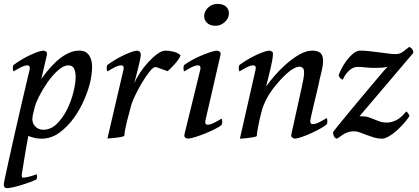

<svg xmlns="http://www.w3.org/2000/svg" viewBox="-24 -703 2159 990"><path d="M1 217Q7 189 20.5 127Q34 65 52 -14Q70 -93 90 -180Q110 -267 129 -345Q131 -353 128.5 -359.5Q126 -366 117 -366Q103 -366 83.5 -356Q64 -346 46 -335Q42 -339 42 -351Q42 -359 43 -362Q44 -365 46 -368Q59 -378 79 -390.5Q99 -403 120 -413.5Q141 -424 161.5 -432Q182 -440 198 -442Q204 -442 212 -438Q220 -434 218 -420L189 -296Q293 -442 385 -442Q411 -442 425.5 -429Q440 -416 446 -394.5Q452 -373 450.5 -345.5Q449 -318 443 -288Q434 -245 412 -193Q390 -141 357.5 -95.5Q325 -50 282.5 -19Q240 12 190 12Q170 12 153.5 8Q137 4 122 -2Q108 72 100.5 121Q93 170 89 192Q86 213 94 213Q107 213 124.5 208.5Q142 204 164 196Q166 197 166.5 201Q167 205 167 209Q167 216 164 222Q148 230 127 237.5Q106 245 85 251.5Q64 258 46 262Q28 266 17 267Q6 268 1.5 264Q-3 260 -4 253.5Q-5 247 -3 237.5Q-1 228 1 217ZM329 -366Q303 -366 274 -339.5Q245 -313 220 -277Q195 -241 177 -205Q159 -169 155 -150L145 -109Q138 -74 155 -54Q172 -34 199 -34Q238 -34 269 -64.5Q300 -95 321.5 -138Q343 -181 354.5 -227.5Q366 -274 366 -306Q366 -334 357.5 -350Q349 -366 329 -366Z M648 -143Q646 -134 641 -116.5Q636 -99 631 -79Q626 -59 622 -38.5Q618 -18 617 -2Q612 1 599 3.5Q586 6 572 7.5Q558 9 546 10Q534 11 530 11L613 -345Q615 -353 612.5 -359.5Q610 -366 601 -366Q587 -366 567.5 -356Q548 -346 530 -335Q526 -339 526 -351Q526 -359 527 -362Q528 -365 530 -368Q543 -378 563 -390.5Q583 -403 604 -413.5Q625 -424 645.5 -432Q666 -440 682 -442Q688 -442 694.5 -438Q701 -434 702 -420Q702 -414 698 -394Q694 -374 688 -350.5Q682 -327 676.5 -305.5Q671 -284 668 -274Q679 -299 698.5 -328.5Q718 -358 741 -383Q764 -408 787.5 -425Q811 -442 829 -442Q849 -442 871 -436.5Q893 -431 907 -418Q905 -409 894.5 -394.5Q884 -380 872 -367Q860 -354 850.5 -345Q841 -336 840 -336L782 -357H776Q766 -357 747.5 -334Q729 -311 709 -278Q689 -245 671.5 -208Q654 -171 648 -143Z M1035 -81Q1033 -73 1035.5 -66.5Q1038 -60 1047 -60Q1061 -60 1080.5 -70Q1100 -80 1118 -91Q1122 -87 1122 -75Q1122 -67 1121 -64Q1120 -61 1118 -58Q1104 -47 1081.5 -36Q1059 -25 1034.5 -15Q1010 -5 986.5 2.5Q963 10 947 12Q941 12 933 8Q925 4 927 -10L1009 -345Q1011 -353 1008.5 -359.5Q1006 -366 997 -366Q983 -366 963.5 -356Q944 -346 926 -335Q922 -339 922 -351Q922 -359 923 -362Q924 -365 926 -368Q939 -378 961 -390.5Q983 -403 1007 -413.5Q1031 -424 1054 -432Q1077 -440 1093 -442Q1099 -442 1107 -438Q1115 -434 1113 -420ZM1029 -625Q1031 -648 1051 -665.5Q1071 -683 1097 -683Q1126 -683 1142 -668.5Q1158 -654 1156 -628Q1154 -606 1133.5 -588Q1113 -570 1087 -570Q1059 -570 1043 -585.5Q1027 -601 1029 -625Z M1348 -257Q1364 -280 1391.5 -312Q1419 -344 1452 -373Q1485 -402 1520 -422Q1555 -442 1586 -442Q1614 -442 1628 -430Q1642 -418 1642 -389Q1642 -369 1635.5 -340.5Q1629 -312 1624 -293Q1623 -286 1619 -268.5Q1615 -251 1609.5 -228Q1604 -205 1598 -179.5Q1592 -154 1587 -133Q1582 -112 1579 -97.5Q1576 -83 1576 -81Q1575 -74 1578 -68.5Q1581 -63 1589 -63Q1603 -63 1622.5 -73Q1642 -83 1660 -94Q1664 -90 1664 -78Q1664 -70 1663 -67Q1662 -64 1660 -61Q1646 -50 1625 -38.5Q1604 -27 1581 -16.5Q1558 -6 1536 2Q1514 10 1498 12Q1492 12 1484 7Q1476 2 1478 -9L1533 -259Q1535 -268 1539.5 -290.5Q1544 -313 1544 -330Q1544 -359 1519 -359Q1507 -359 1490.5 -350Q1474 -341 1456 -325Q1438 -309 1419.5 -288.5Q1401 -268 1384 -246Q1363 -218 1349.5 -191.5Q1336 -165 1329 -143Q1327 -136 1322.5 -119.5Q1318 -103 1313.5 -82Q1309 -61 1305 -39.5Q1301 -18 1300 -1Q1295 2 1282 4.5Q1269 7 1255 8.5Q1241 10 1229 11Q1217 12 1213 12L1294 -345Q1296 -353 1293.5 -359.5Q1291 -366 1282 -366Q1268 -366 1248.5 -356Q1229 -346 1211 -335Q1207 -339 1207 -351Q1207 -359 1208 -362Q1209 -365 1211 -368Q1224 -378 1244 -390.5Q1264 -403 1285 -413.5Q1306 -424 1326.5 -432Q1347 -440 1363 -442Q1369 -442 1377 -438Q1385 -434 1383 -420Q1383 -408 1379 -387.5Q1375 -367 1369.5 -343.5Q1364 -320 1358 -297Q1352 -274 1348 -257Z M1945 12Q1924 12 1904.5 6Q1885 0 1866.5 -7Q1848 -14 1832 -20Q1816 -26 1803 -26Q1786 -26 1774 -22.5Q1762 -19 1752 -13.5Q1742 -8 1733 -1Q1724 6 1713 12Q1702 9 1698 0Q1694 -9 1693 -21Q1698 -29 1719 -55Q1740 -81 1769 -116Q1798 -151 1831 -190.5Q1864 -230 1893.5 -265Q1923 -300 1945 -326Q1967 -352 1975 -359Q1962 -355 1946 -354Q1930 -353 1907 -353Q1882 -353 1860.5 -355.5Q1839 -358 1820 -358Q1796 -358 1775.5 -338.5Q1755 -319 1744 -293Q1737 -293 1731.5 -299Q1726 -305 1722 -313Q1725 -325 1736 -347Q1747 -369 1762.5 -390Q1778 -411 1796.5 -426.5Q1815 -442 1834 -442Q1856 -442 1881 -439Q1906 -436 1931 -433Q1956 -430 1978 -427Q2000 -424 2015 -424Q2039 -424 2055.5 -437.5Q2072 -451 2086 -461Q2097 -457 2102.5 -447.5Q2108 -438 2107 -430L1830 -104Q1841 -104 1857 -102.5Q1873 -101 1894 -92Q1914 -84 1931 -77.5Q1948 -71 1973 -71Q1993 -71 2018.5 -83Q2044 -95 2070 -128Q2075 -127 2081 -118Q2087 -109 2087 -104Q2074 -84 2055.5 -63.5Q2037 -43 2017.5 -26Q1998 -9 1978.5 1.5Q1959 12 1945 12Z"/></svg>

Font: Lusitana
Style: Italic
Weight: 400
Italic angle: -12°
Designer: Ana Paula Megda
Foundry: Ana Paula Megda
Version: Version 1.000; ttfautohint (v1.1) -l 8 -r 50 -G 200 -x 14 -D